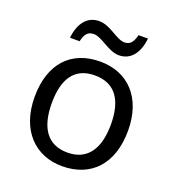

<svg xmlns="http://www.w3.org/2000/svg" viewBox="-135 -842 875 958"><g transform="rotate(20 302.5 -362.5)"><path d="M120 -606H171C180 -645 194 -664 226 -664C270 -664 322 -607 378 -607C441 -607 479 -657 487 -735H437C427 -696 413 -677 382 -677C340 -677 289 -734 230 -734C167 -734 128 -685 120 -606ZM551 -269C551 -446 449 -546 304 -546C150 -546 55 -446 55 -269C55 -91 159 10 301 10C454 10 551 -91 551 -269ZM146 -269C146 -396 193 -472 302 -472C411 -472 460 -396 460 -269C460 -142 411 -63 303 -63C194 -63 146 -142 146 -269Z"/></g></svg>

Font: Noto Sans Psalter Pahlavi
Style: Regular
Weight: 400
Designer: Monotype Design Team
Foundry: Monotype Imaging Inc.
Version: Version 2.002